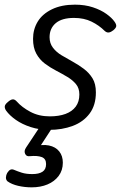

<svg xmlns="http://www.w3.org/2000/svg" viewBox="-21 -539 520 825"><path d="M191 19Q148 19 111 7Q74 -5 47 -24Q20 -43 5 -64Q-1 -73 -0.5 -81.5Q0 -90 12 -100Q24 -111 33 -112Q42 -113 51 -103Q73 -78 109.5 -58.5Q146 -39 193 -39Q232 -39 260.5 -49.5Q289 -60 304.5 -81Q320 -102 320 -133Q320 -160 305.5 -177.5Q291 -195 268.5 -208.5Q246 -222 220 -235.5Q194 -249 171.5 -266Q149 -283 135 -308.5Q121 -334 121 -372Q121 -413 141 -446Q161 -479 202 -499Q243 -519 301 -519Q344 -519 378.5 -507.5Q413 -496 436.5 -479Q460 -462 471 -446Q479 -435 478.5 -427Q478 -419 466 -409Q456 -401 447 -399.5Q438 -398 429 -406Q405 -430 372.5 -446Q340 -462 297 -462Q245 -462 218.5 -439.5Q192 -417 192 -379Q192 -353 206.5 -334Q221 -315 243.5 -301.5Q266 -288 291.5 -274Q317 -260 339.5 -243Q362 -226 376.5 -202.5Q391 -179 391 -142Q391 -87 364 -51Q337 -15 291.5 2Q246 19 191 19ZM115 266Q85 266 57 259.5Q29 253 11 240Q4 233 4.5 223Q5 213 10 204Q17 193 24 190Q31 187 40 191Q54 197 72.5 203Q91 209 118 209Q146 209 161.5 199Q177 189 177 166Q177 143 158.5 136Q140 129 108 132Q99 133 94.5 130.5Q90 128 87 122Q84 115 85 109Q86 103 91 95L160 -9H216L141 106L119 92Q160 80 189 86Q218 92 233.5 111.5Q249 131 249 160Q249 193 231 217Q213 241 183 253.5Q153 266 115 266Z"/></svg>

Font: Playwrite CO Light
Style: Regular
Weight: 300
Version: Version 1.002